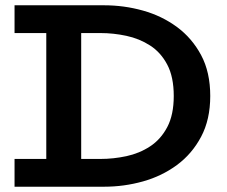

<svg xmlns="http://www.w3.org/2000/svg" viewBox="-20 -706 857 726"><path d="M35 0V-105H360Q409 -105 458 -115.5Q507 -126 547.5 -152.5Q588 -179 612.5 -225.5Q637 -272 637 -343Q637 -415 612.5 -461.5Q588 -508 547.5 -534Q507 -560 458 -570.5Q409 -581 360 -581H35V-686H374Q449 -686 520.5 -666Q592 -646 649 -604Q706 -562 740.5 -497.5Q775 -433 775 -343Q775 -254 740.5 -189Q706 -124 649 -82Q592 -40 520.5 -20Q449 0 374 0ZM155 -61V-626H287V-61Z"/></svg>

Font: BioRhyme
Style: Bold
Weight: 700
Designer: Aoife Mooney
Foundry: Aoife Mooney Type
Version: Version 1.600;gftools[0.9.33]